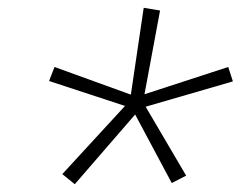

<svg xmlns="http://www.w3.org/2000/svg" viewBox="-20 -786 640 493"><path d="M172 -313 140 -339 301 -514 106 -578 120 -614 316 -543 349 -766 391 -759 351 -544 566 -614 578 -577 354 -512 458 -335 421 -316 327 -492Z"/></svg>

Font: Iosevka Curly XLtExObl
Style: Regular
Weight: 200
Width: 7
Italic angle: -9°
Monospace: yes
Designer: Belleve Invis
Foundry: Belleve Invis
Version: Version 11.0.1; ttfautohint (v1.8.3)